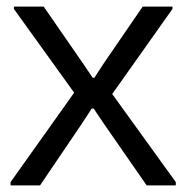

<svg xmlns="http://www.w3.org/2000/svg" viewBox="-20 -560 563 580"><path d="M12 -10 204 -280 22 -533V-540H112L231 -368L260 -325H265L293 -368L411 -540H501V-533L319 -276L511 -10V0H423L294 -186L263 -232H257L227 -186L101 0H12Z"/></svg>

Font: Encode Sans Narrow
Style: Regular
Weight: 400
Designer: Pablo Impallari, Andres Torresi
Foundry: Pablo Impallari, Andres Torresi
Version: Version 1.000; ttfautohint (v1.00) -l 8 -r 50 -G 200 -x 14 -